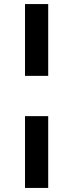

<svg xmlns="http://www.w3.org/2000/svg" viewBox="-20 -763 361 944"><path d="M103 -390V-743H217V-390ZM103 161V-192H217V161Z"/></svg>

Font: Saira Expanded SemiBold
Style: Regular
Weight: 600
Width: 7
Designer: Hector Gatti with collaboration of the Omnibus-Type team
Foundry: Omnibus-Type
Version: Version 1.100; ttfautohint (v1.8.3)